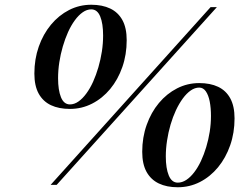

<svg xmlns="http://www.w3.org/2000/svg" viewBox="-20 -780 1040 810"><path d="M193.5 0 868.5 -750H895L219 0ZM275 -320.5Q228.5 -320.5 195 -336.2Q161.5 -352 143.2 -385Q125 -418 125 -469.5Q125 -530.5 143.5 -583.2Q162 -636 195 -675.8Q228 -715.5 271.5 -737.8Q315 -760 365 -760Q411.5 -760 445 -744Q478.5 -728 496.5 -695Q514.5 -662 514.5 -610.5Q514.5 -549.5 496 -496.8Q477.5 -444 444.8 -404.5Q412 -365 368.5 -342.8Q325 -320.5 275 -320.5ZM275 -339.5Q293.5 -339.5 311 -351.8Q328.5 -364 344.2 -385.5Q360 -407 372.8 -435.2Q385.5 -463.5 395 -496Q404.5 -528.5 409.8 -562.8Q415 -597 415 -630Q415 -680.5 402.8 -710.5Q390.5 -740.5 365 -740.5Q346.5 -740.5 329 -728.2Q311.5 -716 295.8 -694.5Q280 -673 267.2 -644.8Q254.5 -616.5 245 -584Q235.5 -551.5 230.2 -517.2Q225 -483 225 -450Q225 -400 237.2 -369.8Q249.5 -339.5 275 -339.5ZM730 10Q683.5 10 650 -6Q616.5 -22 598.2 -55Q580 -88 580 -139.5Q580 -200.5 598.8 -253.2Q617.5 -306 650.5 -345.5Q683.5 -385 727 -407.2Q770.5 -429.5 820.5 -429.5Q867 -429.5 900.2 -413.8Q933.5 -398 951.5 -365Q969.5 -332 969.5 -280.5Q969.5 -219.5 951 -166.8Q932.5 -114 899.8 -74.2Q867 -34.5 823.5 -12.2Q780 10 730 10ZM730 -9.5Q748.5 -9.5 766 -21Q783.5 -32.5 799.2 -53Q815 -73.5 827.8 -100.8Q840.5 -128 850 -159.5Q859.5 -191 864.8 -224.5Q870 -258 870 -291Q870 -324.5 864.8 -351.5Q859.5 -378.5 848.5 -394.5Q837.5 -410.5 820.5 -410.5Q802 -410.5 784.5 -398.2Q767 -386 751.2 -364.5Q735.5 -343 722.2 -314.8Q709 -286.5 699.5 -254Q690 -221.5 684.8 -187.2Q679.5 -153 679.5 -120Q679.5 -70 692 -39.8Q704.5 -9.5 730 -9.5Z"/></svg>

Font: Bodoni Moda
Style: Italic
Weight: 400
Italic angle: -13°
Designer: Owen Earl
Foundry: indestructible type
Version: Version 2.005